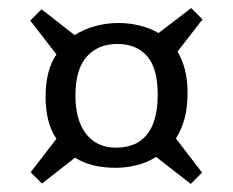

<svg xmlns="http://www.w3.org/2000/svg" viewBox="-20 -556 577 476"><path d="M453 -100 367 -167Q345 -153 319 -146.5Q293 -140 267 -140Q237 -140 212 -146Q187 -152 166 -165L84 -101L56 -129L120 -212Q106 -232 99.5 -258.5Q93 -285 93 -316Q93 -348 99.5 -374.5Q106 -401 120 -421L55 -505L83 -533L165 -469Q189 -484 217 -491.5Q245 -499 273 -499Q299 -499 325 -493Q351 -487 373 -474L454 -536L482 -508L420 -428Q432 -409 438.5 -383Q445 -357 445 -325Q445 -290 437.5 -262Q430 -234 416 -213L481 -128ZM267 -190Q303 -190 326 -205.5Q349 -221 360 -250.5Q371 -280 371 -321Q371 -387 344.5 -417Q318 -447 271 -447Q223 -447 195 -415.5Q167 -384 167 -319Q167 -258 193.5 -224Q220 -190 267 -190Z"/></svg>

Font: Literata 18pt
Style: Regular
Weight: 400
Designer: Latin by Veronika Burian and Jose Scaglione. Greek by Irene Vlachou. Cyrillic by Vera Evstafieva.
Foundry: TypeTogether
Version: Version 3.103;gftools[0.9.29]